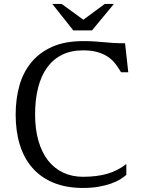

<svg xmlns="http://www.w3.org/2000/svg" viewBox="-20 -933 728 964"><path d="M397 -45.4Q465.8 -45.4 518.6 -60.5Q571.3 -75.7 614.3 -109.4V-55.2Q602.1 -43.9 582.8 -32.2Q563.5 -20.5 536.4 -11Q509.3 -1.5 474.6 4.6Q439.9 10.7 397 10.7Q312.5 10.7 249 -15.4Q185.5 -41.5 143.3 -89.4Q101.1 -137.2 79.8 -205.3Q58.6 -273.4 58.6 -357.9Q58.6 -434.6 77.1 -501.7Q95.7 -568.8 136.5 -618.9Q177.2 -668.9 241.5 -697.8Q305.7 -726.6 397 -726.6Q431.6 -726.6 455.3 -724.9Q479 -723.1 501 -721.2Q522.9 -719.2 547.4 -717.5Q571.8 -715.8 607.9 -715.8L624 -570.3H587.9Q574.7 -592.3 559.6 -612.3Q544.4 -632.3 522.7 -647.2Q501 -662.1 470.7 -671.1Q440.4 -680.2 397 -680.2Q336.4 -680.2 291.3 -657.7Q246.1 -635.3 216.1 -593.3Q186 -551.3 171.1 -491.7Q156.2 -432.1 156.2 -357.9Q156.2 -283.7 173.1 -225.6Q189.9 -167.5 221.2 -127.4Q252.4 -87.4 296.9 -66.4Q341.3 -45.4 397 -45.4ZM398.4 -834 505.9 -913.1H551.8L441.9 -780.3H348.1L242.7 -913.1H289.6Z"/></svg>

Font: Arian AMU Serif
Style: Regular
Weight: 400
Designer: Ruben Hakobyan (Tarumian)
Foundry: Ruben Hakobyan (Tarumian)
Version: Version 1.002